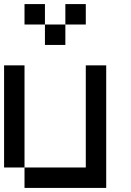

<svg xmlns="http://www.w3.org/2000/svg" viewBox="-20 -920 640 940"><path d="M0 -100V-600H100V-100ZM100 -100H400V-600H500V0H100ZM100 -800V-900H200V-800ZM200 -700V-800H300V-700ZM300 -800V-900H400V-800Z"/></svg>

Font: Galmuri9 Regular
Style: Regular
Weight: 400
Designer: Lee Minseo (quiple)
Version: Version 2.399;hotconv 1.1.1;makeotfexe 2.6.0 DEVELOPMENT